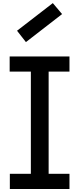

<svg xmlns="http://www.w3.org/2000/svg" viewBox="-20 -1248 522 1268"><path d="M328.8 -1227.5 390 -1155 151.2 -970 92.5 -1045ZM45 -100H183.8V-775H43.8V-875H438.8V-775H301.2V-100H438.8V0H45Z"/></svg>

Font: Abordage
Style: Regular
Weight: 400
Designer: Ange Degheest & Eugénie Bidaut
Foundry: Velvetyne Type Foundry
Version: Version 1.000;FEAKit 1.0